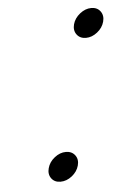

<svg xmlns="http://www.w3.org/2000/svg" viewBox="-45 -573 392 607"><g transform="rotate(-5 151.5 -269.5)"><path d="M213.6 -459.6Q203.6 -473.1 208.7 -492.2Q213.9 -511.2 231.1 -524.9Q248.3 -538.6 267.3 -538.6Q286.4 -538.6 296.3 -524.9Q306.2 -511.2 301 -492.2Q295.9 -473.1 278.8 -459.6Q261.7 -446 242.7 -446Q223.6 -446 213.6 -459.6ZM94.1 -13.5Q84.2 -27.1 89.4 -46.1Q94.5 -65.2 111.6 -78.7Q128.7 -92.3 147.7 -92.3Q166.7 -92.3 176.8 -78.7Q186.8 -65.2 181.6 -46.1Q176.5 -27.1 159.3 -13.5Q142.1 0 123 0Q104 0 94.1 -13.5Z"/></g></svg>

Font: Tecnico
Style: FinoInclinado
Weight: 400
Italic angle: -15°
Version: Version 1.3